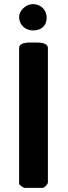

<svg xmlns="http://www.w3.org/2000/svg" viewBox="-20 -914 331 934"><path d="M146 -707C131 -707 73 -712 73 -680V-20C73 -15 94 0 100 0H187C196 0 213 -17 213 -27V-680C213 -710 162 -707 146 -707ZM73 -831C73 -792 104 -766 141 -766C180 -766 207 -788 207 -827C207 -865 180 -894 140 -894C107 -894 73 -864 73 -831Z"/></svg>

Font: Asimov Print
Style: C
Weight: 500
Designer: Google
Version: Version 2.000980: 2014